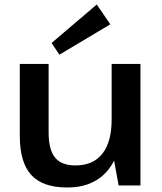

<svg xmlns="http://www.w3.org/2000/svg" viewBox="-20 -824 721 853"><path d="M196 -236Q196 -159 224.5 -124Q253 -89 315 -89Q394 -89 435 -141.5Q476 -194 476 -293V-540H604V0H507L487 -110Q476 -89 462 -71Q398 9 279 9Q170 9 119 -46.5Q68 -102 68 -220V-540H196ZM470 -716 244 -581 209 -633 410 -804Z"/></svg>

Font: Pathway Extreme 8pt Thin 12pt SemiBold
Style: Regular
Weight: 600
Version: Version 1.001;gftools[0.9.26]